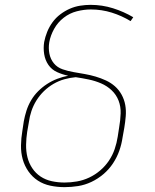

<svg xmlns="http://www.w3.org/2000/svg" viewBox="-20 -763 640 791"><path d="M246 8Q216 8 187.5 2Q159 -4 136 -19Q113 -34 97 -57Q81 -80 73.5 -107Q66 -134 66.5 -164Q67 -194 72 -223L78 -263Q82 -285 89 -307Q96 -329 108 -349.5Q120 -370 137 -387Q154 -404 174 -417Q194 -430 216.5 -438.5Q239 -447 261 -451Q237 -456 215 -466Q193 -476 179.5 -495.5Q166 -515 162 -540Q158 -565 162 -590Q166 -611 174.5 -632Q183 -653 196.5 -671.5Q210 -690 228.5 -704Q247 -718 267.5 -727Q288 -736 310 -739.5Q332 -743 353 -743Q401 -743 445.5 -729Q490 -715 529 -692L518 -676Q482 -698 440.5 -711Q399 -724 354 -724Q326 -724 296.5 -716.5Q267 -709 242.5 -690Q218 -671 203 -644Q188 -617 183 -589Q179 -565 183.5 -542Q188 -519 202 -502Q216 -485 238 -477.5Q260 -470 283 -466Q306 -462 329 -458Q352 -454 374 -447.5Q396 -441 416.5 -431.5Q437 -422 453.5 -407.5Q470 -393 481 -373Q492 -353 496 -330.5Q500 -308 498 -284Q496 -260 492 -236L485 -197Q481 -169 471.5 -142Q462 -115 445.5 -90Q429 -65 406 -45.5Q383 -26 356.5 -13.5Q330 -1 302 3.5Q274 8 246 8ZM246 -11Q271 -11 297 -15.5Q323 -20 347.5 -31.5Q372 -43 393 -61Q414 -79 429 -101.5Q444 -124 452.5 -149Q461 -174 465 -200L471 -239Q476 -267 477 -295.5Q478 -324 468.5 -348.5Q459 -373 440 -391Q421 -409 396.5 -419.5Q372 -430 345.5 -435.5Q319 -441 292 -445Q269 -443 245.5 -436.5Q222 -430 200.5 -417.5Q179 -405 161 -387.5Q143 -370 130 -349Q117 -328 109.5 -305.5Q102 -283 99 -260L92 -220Q88 -194 87.5 -167Q87 -140 93 -115.5Q99 -91 113 -70Q127 -49 147.5 -35.5Q168 -22 193.5 -16.5Q219 -11 246 -11Z"/></svg>

Font: Iosevka SS04 Th Ex Obl
Style: Regular
Weight: 100
Width: 7
Italic angle: -9°
Monospace: yes
Designer: Belleve Invis
Foundry: Belleve Invis
Version: Version 19.0.0; ttfautohint (v1.8.4)